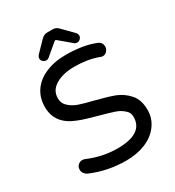

<svg xmlns="http://www.w3.org/2000/svg" viewBox="-204 -1006 1010 1107"><g transform="rotate(-30 301.0 -452.0)"><path d="M198 -749Q186 -749 176.5 -758.5Q167 -768 168 -779Q168 -785 170.5 -790Q173 -795 176 -799L242 -867Q260 -886 282 -886H319Q343 -886 359 -867L426 -799Q429 -795 431.5 -790Q434 -785 434 -779Q435 -768 425.5 -758.5Q416 -749 403 -749Q393 -749 385 -756L309 -820Q301 -828 293 -820L217 -756Q209 -749 198 -749ZM310 -18Q186 -18 77 -65Q66 -70 57.5 -81.5Q49 -93 49 -106Q49 -124 60.5 -136Q72 -148 90 -148Q101 -148 108 -144Q153 -125 201 -114.5Q249 -104 301 -104Q471 -104 471 -216Q471 -246 449 -263Q428 -283 395.5 -294Q363 -305 304 -321Q264 -332 232 -341.5Q200 -351 176 -361Q56 -407 56 -520Q56 -548 63 -574Q70 -600 85 -623Q116 -670 175 -695.5Q234 -721 310 -721Q363 -721 412 -713.5Q461 -706 504 -689Q532 -678 532 -649Q532 -634 521 -620.5Q510 -607 492 -607Q485 -607 477 -611Q439 -625 399.5 -631Q360 -637 319 -637Q243 -637 194.5 -608Q146 -579 146 -527Q146 -492 170 -471Q193 -449 227 -437Q261 -425 320 -411Q399 -391 445 -374Q493 -355 527 -316Q561 -277 561 -210Q561 -155 529 -111Q497 -66 439.5 -42Q382 -18 310 -18Z"/></g></svg>

Font: Huninn
Style: Regular
Weight: 400
Designer: justfont
Foundry: justfont
Version: Version 1.003